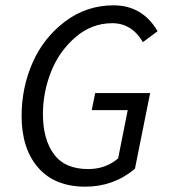

<svg xmlns="http://www.w3.org/2000/svg" viewBox="-20 -688 640 720"><path d="M300 12Q185 12 123 -59.5Q61 -131 61 -253Q61 -359 102 -452.5Q143 -546 223.5 -607Q304 -668 406 -668Q514 -668 571 -571L516 -530Q474 -601 401 -601Q324 -601 263 -548.5Q202 -496 171.5 -419Q141 -342 141 -260Q141 -166 182 -110Q223 -54 311 -54Q376 -54 423 -94L459 -275H324L337 -339H543L486 -55Q406 12 300 12Z"/></svg>

Font: TypoPRO Source Code Pro
Style: Italic
Weight: 400
Italic angle: -11°
Monospace: yes
Designer: Paul D. Hunt, Teo Tuominen
Foundry: Adobe Systems Incorporated
Version: Version 1.030;PS 1.0;hotconv 1.0.84;makeotf.lib2.5.63406